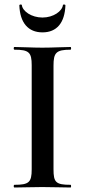

<svg xmlns="http://www.w3.org/2000/svg" viewBox="-20 -834 378 854"><path d="M169 -690C233 -690 268 -733 271 -810C271 -815 261 -815 260 -812C257 -784 217 -756 169 -756C120 -756 80 -784 77 -812C76 -815 66 -815 66 -810C69 -733 105 -690 169 -690ZM218 -81V-542C218 -599 229 -613 294 -613C297 -613 297 -625 294 -625C261 -625 218 -622 168 -622C121 -622 78 -625 44 -625C40 -625 40 -613 44 -613C109 -613 121 -601 121 -544V-81C121 -23 109 -12 44 -12C40 -12 40 0 44 0C78 0 121 -2 168 -2C218 -2 259 0 294 0C297 0 297 -12 294 -12C228 -12 218 -23 218 -81Z"/></svg>

Font: Cormorant SC Semi
Style: Regular
Weight: 600
Designer: Christian Thalmann (Catharsis Fonts)
Version: Version 1.000;PS 001.000;hotconv 1.0.70;makeotf.lib2.5.58329